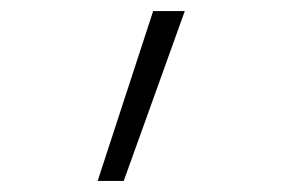

<svg xmlns="http://www.w3.org/2000/svg" viewBox="-20 -156 540 346"><path d="M156 170 256 -136H313L203 170Z"/></svg>

Font: M PLUS 1 Code Light
Style: Regular
Weight: 300
Designer: Coji Morishita
Foundry: UNDERFOREST DESIGN
Version: Version 1.002